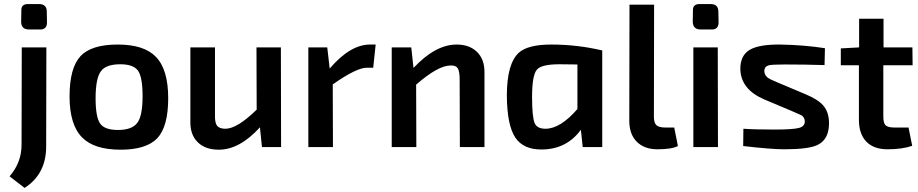

<svg xmlns="http://www.w3.org/2000/svg" viewBox="-20 -723 4515 944"><path d="M172 -703Q210 -703 210 -666L211 -611Q210 -578 178 -578H123Q84 -578 84 -616L85 -670Q83 -703 117 -703ZM207 -5Q208 132 101 201L27 144Q86 76 86 -11L87 -490H208Z M747 -443Q807 -381 807 -240Q807 -102 754 -44Q700 13 573 13Q443 13 384 -47Q322 -109 322 -249Q322 -388 375 -446Q428 -504 559 -504Q689 -504 747 -443ZM477 -374Q450 -339 450 -240Q450 -148 472 -116Q494 -84 560 -84Q629 -84 655 -119Q681 -153 681 -249Q681 -343 659 -375Q636 -407 572 -407Q502 -407 477 -374Z M1362 0H1268L1258 -97Q1158 13 1056 13Q988 13 951 -25Q915 -61 916 -125V-490H1037V-157Q1036 -120 1047 -105Q1059 -90 1088 -90Q1146 -90 1242 -184L1241 -490H1361Z M1815 -390H1783Q1733 -390 1616 -308L1617 0H1496V-490H1589L1601 -386Q1702 -504 1799 -504H1827Z M2013 -389Q2121 -504 2225 -504Q2287 -504 2324 -469Q2363 -432 2362 -366V0H2241L2240 -332Q2240 -373 2230 -388Q2221 -402 2195 -401Q2134 -401 2026 -307L2027 0H1906V-490H2002Z M2845 0 2836 -85Q2766 11 2644 12Q2554 13 2514 -46Q2473 -107 2472 -253Q2472 -410 2531 -464Q2576 -504 2690 -504Q2818 -504 2941 -475V0ZM2730 -407Q2643 -407 2620 -381Q2596 -353 2596 -247Q2596 -147 2609 -117Q2621 -90 2662 -90Q2735 -90 2819 -187V-406Z M3195 -150Q3195 -119 3207 -108Q3219 -96 3251 -96H3295L3313 -5Q3283 11 3212 11Q3149 11 3112 -25Q3075 -61 3074 -126L3075 -700H3196Z M3474 -703Q3512 -703 3512 -666L3513 -611Q3512 -578 3480 -578H3425Q3387 -578 3386 -616L3387 -670Q3385 -703 3419 -703ZM3389 0V-490H3509L3510 0Z M3738 -234Q3623 -283 3620 -382Q3619 -450 3666 -478Q3712 -505 3816 -504Q3933 -502 4036 -486L4034 -403Q3939 -406 3838 -406Q3777 -406 3760 -402Q3738 -396 3738 -374Q3738 -354 3755 -341Q3765 -333 3802 -318L3935 -262Q4001 -235 4027 -205Q4056 -172 4056 -117Q4056 -37 3999 -10Q3955 11 3837 11Q3771 11 3634 -5L3635 -90Q3689 -86 3788 -86Q3878 -86 3908 -94Q3936 -101 3937 -125Q3937 -145 3921 -156Q3915 -159 3871 -178Z M4323 -150Q4323 -118 4334 -107Q4346 -96 4378 -96H4447L4465 -6Q4416 11 4343 11Q4276 11 4239 -27Q4203 -65 4203 -134V-402H4114V-485L4204 -490V-631H4324V-490H4466L4467 -402H4323Z"/></svg>

Font: Taylor Sans Upright Semi Bold
Style: Regular
Weight: 600
Italic angle: -8°
Designer: Natanael Gama
Version: Version 1.001 September 8, 2015